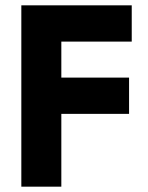

<svg xmlns="http://www.w3.org/2000/svg" viewBox="-20 -700 554 720"><path d="M60 0V-680H474V-544H210V-409H464V-273H210V0Z"/></svg>

Font: Teachers
Style: Regular
Weight: 400
Designer: Alfredo Marco Pradil, Chank Diesel
Version: Version 1.001